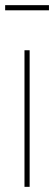

<svg xmlns="http://www.w3.org/2000/svg" viewBox="-43 -725 210 745"><path d="M52 0V-530H72V0ZM-23 -685V-705H147V-685Z"/></svg>

Font: Georama Condensed Thin
Style: Regular
Weight: 100
Width: 3
Designer: Jean-Baptiste Levee
Foundry: Production Type
Version: Version 1.000